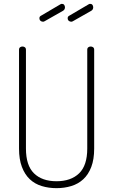

<svg xmlns="http://www.w3.org/2000/svg" viewBox="-20 -973 589 999"><path d="M79 -714Q79 -723 84.5 -727Q90 -731 97 -731Q104 -731 109.5 -727Q115 -723 115 -714V-200Q115 -112 157 -71Q199 -30 274 -30Q349 -30 391.5 -71Q434 -112 434 -200V-714Q434 -723 439.5 -727Q445 -731 452 -731Q459 -731 464.5 -727Q470 -723 470 -714V-200Q470 -144 455 -104.5Q440 -65 413.5 -40.5Q387 -16 351 -5Q315 6 274 6Q233 6 197 -5Q161 -16 135 -40.5Q109 -65 94 -104.5Q79 -144 79 -200ZM213 -863Q208 -860 204 -860Q196 -860 190.5 -865Q185 -870 185 -878Q185 -887 193 -891L295 -951Q299 -953 302 -953Q310 -953 314 -947.5Q318 -942 318 -935Q318 -923 308 -917ZM360 -863Q355 -860 351 -860Q343 -860 337.5 -865Q332 -870 332 -878Q332 -887 340 -891L442 -951Q446 -953 449 -953Q457 -953 461 -947.5Q465 -942 465 -935Q465 -923 455 -917Z"/></svg>

Font: AkaAcidDosis
Style: ExtraLight
Weight: 250
Designer: Edgar Tolentino, Pablo Impallari, Igino Marini, Aka-Acid
Foundry: Edgar Tolentino, Pablo Impallari, Igino Marini, Aka-Acid
Version: Version 1.007